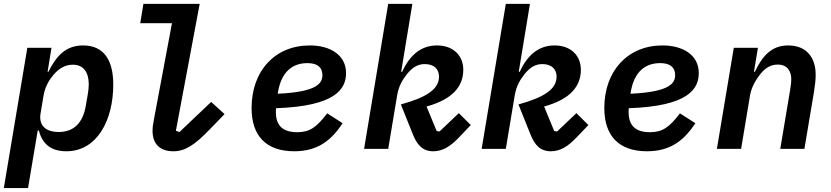

<svg xmlns="http://www.w3.org/2000/svg" viewBox="-22 -760 4243 980"><path d="M-2.5 199.9H121.1L170.5 -93.8H176.5C193.5 -26.3 237.2 12.1 316.8 12.1C472.7 12.1 556.1 -145.2 556.1 -328.1C556.1 -452.4 508.9 -528.1 401.6 -528.1C312.9 -528.1 264.6 -473 225.1 -393.5H220.9L240.8 -516H117.5ZM185 -180.8 200.6 -274.1C208.1 -318.9 231.5 -355.5 251.1 -378.2C279.1 -411.2 311.1 -429.7 349.1 -429.7C406.6 -429.7 430.4 -389.2 431.1 -330.6C431.1 -315 429.3 -299.7 427.2 -285.5L416.2 -221.6C402.3 -137.4 358.7 -86.3 277.7 -86.3C209.9 -86.3 175.1 -120.7 185 -180.8Z M862.9 12.1C922.6 12.1 971.6 -19.5 1048.7 -99.8L1124.3 -177.6L1055.8 -239.7L894.2 -86.3L875.7 -92.3L997.2 -740.1H709.9L693.9 -641.7H855.8L764.6 -155.5C758.5 -125.4 756.7 -109.4 756.7 -91.6C756.7 -29.5 790.5 12.1 862.9 12.1Z M1479.8 12.1C1604.4 12.1 1671.5 -47.9 1726.9 -131L1648.1 -181.5C1593 -109 1557.5 -85.2 1495 -85.2C1412.3 -85.2 1386 -128.2 1386 -188.6C1386 -192.8 1386 -198.9 1387.1 -207.7C1692.8 -218 1744.3 -307.2 1744.3 -387.1C1744.3 -480.1 1662.3 -528.1 1559.3 -528.1C1381.7 -528.1 1262.1 -398.4 1262.1 -208.5C1262.1 -67.8 1335.2 12.1 1479.8 12.1ZM1395.6 -281.6 1397.7 -294.4C1415.5 -392.8 1470.2 -437.9 1547.2 -437.9C1601.2 -437.9 1623.6 -413.4 1623.6 -377.1C1623.6 -338.4 1603 -290.8 1395.6 -281.6Z M1836.3 0H1959.5L2005.3 -274.5C2013.1 -320.7 2032.3 -352.6 2055 -381.4C2084.2 -418 2112.6 -432.9 2146 -432.9C2192.8 -432.9 2218.8 -407.7 2218.8 -369.3C2218.8 -306.1 2159.1 -264.2 2024.1 -226.9L2084.2 -77.1C2106.9 -18.8 2136 12.1 2189.6 12.1C2237.6 12.1 2277 -12.4 2322.8 -60.7L2381 -121.8L2320 -182.5L2221.2 -88.8L2206.7 -91.3L2155.2 -216.3C2290.1 -253.9 2342.7 -320.3 2342.7 -404.1C2342.7 -475.5 2292.3 -528.1 2208.5 -528.1C2121.1 -528.1 2066.4 -471.2 2030.5 -393.5H2025.6L2082.7 -740.1H1959.5Z M2436.4 0H2559.7L2605.5 -274.5C2613.3 -320.7 2632.5 -352.6 2655.2 -381.4C2684.3 -418 2712.7 -432.9 2746.1 -432.9C2793 -432.9 2818.9 -407.7 2818.9 -369.3C2818.9 -306.1 2759.2 -264.2 2624.3 -226.9L2684.3 -77.1C2707 -18.8 2736.2 12.1 2789.8 12.1C2837.7 12.1 2877.1 -12.4 2922.9 -60.7L2981.2 -121.8L2920.1 -182.5L2821.4 -88.8L2806.8 -91.3L2755.3 -216.3C2890.3 -253.9 2942.8 -320.3 2942.8 -404.1C2942.8 -475.5 2892.4 -528.1 2808.6 -528.1C2721.2 -528.1 2666.5 -471.2 2630.7 -393.5H2625.7L2682.9 -740.1H2559.7Z M3280.2 12.1C3404.8 12.1 3471.9 -47.9 3527.3 -131L3448.5 -181.5C3393.5 -109 3358 -85.2 3295.5 -85.2C3212.7 -85.2 3186.4 -128.2 3186.4 -188.6C3186.4 -192.8 3186.4 -198.9 3187.5 -207.7C3493.3 -218 3544.7 -307.2 3544.7 -387.1C3544.7 -480.1 3462.7 -528.1 3359.7 -528.1C3182.2 -528.1 3062.5 -398.4 3062.5 -208.5C3062.5 -67.8 3135.7 12.1 3280.2 12.1ZM3196 -281.6 3198.2 -294.4C3215.9 -392.8 3270.6 -437.9 3347.7 -437.9C3401.6 -437.9 3424 -413.4 3424 -377.1C3424 -338.4 3403.4 -290.8 3196 -281.6Z M3760.7 0 3806.5 -274.5C3814.6 -322.1 3843.8 -362.6 3857.6 -380.3C3882.5 -411.9 3910.2 -430.4 3947.8 -430.4C3997.2 -430.4 4016.7 -395.2 4016.7 -356.9C4016.7 -336.3 4013.5 -317.1 4010.3 -296.9L3960.6 0H4083.8L4132.1 -287.3C4138.5 -327.1 4141.3 -353 4141.3 -378.9C4141.3 -463.8 4096.6 -528.1 4000.7 -528.1C3918.3 -528.1 3869.7 -476.6 3831 -393.5H3826.3L3846.6 -516H3723.4L3637.1 0Z"/></svg>

Font: Margiela Mono Italic SmBold It
Style: Regular
Weight: 600
Designer: Mike Abbink, Paul van der Laan, Pieter van Rosmalen
Foundry: Bold Monday
Version: Version 2.003 2021